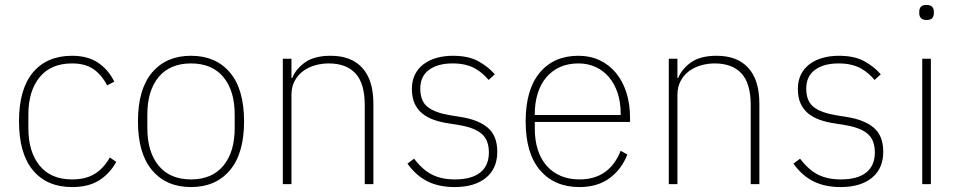

<svg xmlns="http://www.w3.org/2000/svg" viewBox="-20 -746 3892 778"><path d="M272 12Q170 12 113.5 -56Q57 -124 57 -254Q57 -385 113.5 -452.5Q170 -520 272 -520Q336 -520 378 -491.5Q420 -463 443 -415L414 -400Q392 -443 358.5 -466Q325 -489 272 -489Q186 -489 140.5 -433Q95 -377 95 -283V-225Q95 -131 140.5 -75Q186 -19 272 -19Q329 -19 365.5 -42.5Q402 -66 425 -108L451 -90Q426 -44 383 -16Q340 12 272 12Z M754 12Q654 12 596.5 -56Q539 -124 539 -254Q539 -385 596.5 -452.5Q654 -520 754 -520Q854 -520 911.5 -452.5Q969 -385 969 -254Q969 -124 911.5 -56Q854 12 754 12ZM754 -19Q839 -19 885 -74.5Q931 -130 931 -227V-281Q931 -379 885 -434Q839 -489 754 -489Q669 -489 623 -434Q577 -379 577 -281V-227Q577 -130 623 -74.5Q669 -19 754 -19Z M1126 0V-508H1161V-430H1164Q1179 -467 1216.5 -493.5Q1254 -520 1320 -520Q1404 -520 1448.5 -470.5Q1493 -421 1493 -326V0H1458V-320Q1458 -408 1420.5 -448.5Q1383 -489 1312 -489Q1283 -489 1255.5 -481Q1228 -473 1207 -457Q1186 -441 1173.5 -417Q1161 -393 1161 -361V0Z M1822 12Q1759 12 1712.5 -11Q1666 -34 1631 -83L1658 -103Q1692 -58 1730.5 -38.5Q1769 -19 1823 -19Q1891 -19 1926 -47Q1961 -75 1961 -128Q1961 -179 1931.5 -204Q1902 -229 1841 -239L1798 -246Q1764 -251 1736.5 -261Q1709 -271 1689.5 -287.5Q1670 -304 1659.5 -328Q1649 -352 1649 -386Q1649 -419 1661.5 -444Q1674 -469 1696.5 -486Q1719 -503 1749.5 -511.5Q1780 -520 1815 -520Q1879 -520 1919 -497.5Q1959 -475 1985 -445L1960 -422Q1949 -435 1935.5 -447Q1922 -459 1905 -468.5Q1888 -478 1865.5 -483.5Q1843 -489 1814 -489Q1754 -489 1718.5 -463Q1683 -437 1683 -387Q1683 -336 1713 -312.5Q1743 -289 1804 -279L1847 -272Q1918 -261 1956.5 -228.5Q1995 -196 1995 -131Q1995 -63 1949 -25.5Q1903 12 1822 12Z M2328 12Q2227 12 2168.5 -56Q2110 -124 2110 -254Q2110 -383 2167 -451.5Q2224 -520 2324 -520Q2371 -520 2409.5 -502Q2448 -484 2475.5 -451Q2503 -418 2518 -371.5Q2533 -325 2533 -268V-252H2147V-225Q2147 -178 2159 -140Q2171 -102 2194.5 -75Q2218 -48 2251.5 -33.5Q2285 -19 2328 -19Q2449 -19 2495 -135L2522 -120Q2499 -60 2450 -24Q2401 12 2328 12ZM2324 -489Q2282 -489 2249.5 -474.5Q2217 -460 2194 -433Q2171 -406 2159 -368Q2147 -330 2147 -284V-280H2495V-286Q2495 -332 2482.5 -369.5Q2470 -407 2447.5 -433.5Q2425 -460 2393.5 -474.5Q2362 -489 2324 -489Z M2690 0V-508H2725V-430H2728Q2743 -467 2780.5 -493.5Q2818 -520 2884 -520Q2968 -520 3012.5 -470.5Q3057 -421 3057 -326V0H3022V-320Q3022 -408 2984.5 -448.5Q2947 -489 2876 -489Q2847 -489 2819.5 -481Q2792 -473 2771 -457Q2750 -441 2737.5 -417Q2725 -393 2725 -361V0Z M3386 12Q3323 12 3276.5 -11Q3230 -34 3195 -83L3222 -103Q3256 -58 3294.5 -38.5Q3333 -19 3387 -19Q3455 -19 3490 -47Q3525 -75 3525 -128Q3525 -179 3495.5 -204Q3466 -229 3405 -239L3362 -246Q3328 -251 3300.5 -261Q3273 -271 3253.5 -287.5Q3234 -304 3223.5 -328Q3213 -352 3213 -386Q3213 -419 3225.5 -444Q3238 -469 3260.5 -486Q3283 -503 3313.5 -511.5Q3344 -520 3379 -520Q3443 -520 3483 -497.5Q3523 -475 3549 -445L3524 -422Q3513 -435 3499.5 -447Q3486 -459 3469 -468.5Q3452 -478 3429.5 -483.5Q3407 -489 3378 -489Q3318 -489 3282.5 -463Q3247 -437 3247 -387Q3247 -336 3277 -312.5Q3307 -289 3368 -279L3411 -272Q3482 -261 3520.5 -228.5Q3559 -196 3559 -131Q3559 -63 3513 -25.5Q3467 12 3386 12Z M3735 -665Q3719 -665 3712 -672.5Q3705 -680 3705 -691V-700Q3705 -711 3711.5 -718.5Q3718 -726 3734 -726Q3750 -726 3757 -718.5Q3764 -711 3764 -700V-691Q3764 -680 3757.5 -672.5Q3751 -665 3735 -665ZM3717 -508H3752V0H3717Z"/></svg>

Font: IBM Plex Sans KR ExtraLight
Style: Regular
Weight: 200
Designer: Mike Abbink; Paul van der Laan; Pieter van Rosmalen; Wujin Sim; Chorong Kim; Dohee Lee;
Foundry: Sandoll Inc.
Version: Version 1.001